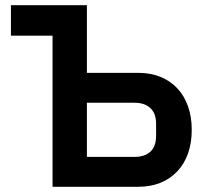

<svg xmlns="http://www.w3.org/2000/svg" viewBox="-20 -718 793 738"><path d="M182 -581H22V-698H314V-438H511Q559 -438 597 -422.5Q635 -407 662 -378Q689 -349 703 -308.5Q717 -268 717 -219Q717 -169 703 -129Q689 -89 662 -60Q635 -31 597 -15.5Q559 0 511 0H182ZM498 -115Q536 -115 558 -135Q580 -155 580 -196V-242Q580 -282 558 -302.5Q536 -323 498 -323H314V-115Z"/></svg>

Font: IBM Plex Sans SmBld
Style: Regular
Weight: 600
Designer: Mike Abbink, Paul van der Laan, Pieter van Rosmalen
Foundry: Bold Monday
Version: Version 3.005